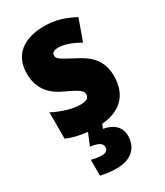

<svg xmlns="http://www.w3.org/2000/svg" viewBox="-199 -645 830 966"><g transform="rotate(-30 216.0 -161.5)"><path d="M315 125C315 71 275 41 223 33L232 9C345 -1 404 -64 404 -170C404 -259 358 -305 282 -343C205 -384 194 -390 194 -409C194 -426 207 -434 232 -434C268 -434 314 -416 353 -393L397 -516C339 -547 286 -563 225 -563C103 -563 30 -505 30 -400C30 -318 68 -265 143 -230C225 -192 237 -180 237 -160C237 -138 221 -129 187 -129C139 -129 80 -148 31 -174V-21C70 -4 109 4 150 8L121 78C165 83 188 95 188 118C188 137 175 146 150 146C133 146 114 143 92 137V229C117 235 149 240 186 240C268 240 315 195 315 125Z"/></g></svg>

Font: Noto Sans Thai Looped Condensed Black
Style: Regular
Weight: 900
Width: 3
Designer: Sasikarn Vongin, Ben Mitchell
Foundry: The Fontpad Ltd
Version: Version 1.001